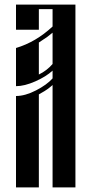

<svg xmlns="http://www.w3.org/2000/svg" viewBox="-20 -820 400 840"><path d="M50 -610Q137 -636 210 -704V-780H150V-690H50V-800H310V0H210V-448Q188 -428 162 -414L150 -407V0H50V-400Q90 -400 137.5 -424.5Q185 -449 210 -477V-511Q182 -485 134.5 -464Q87 -443 50 -443ZM162 -642Q154 -636 150 -634V-494Q185 -511 210 -540V-677Q188 -658 162 -642Z"/></svg>

Font: Oglavie Unicode
Style: Normal
Weight: 400
Version: Version 1.1